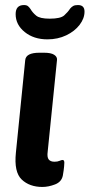

<svg xmlns="http://www.w3.org/2000/svg" viewBox="-20 -734 355 761"><path d="M168 -578Q114 -578 78 -607Q42 -636 42 -678Q42 -714 75 -714Q86 -714 91.5 -709Q97 -704 101 -698Q109 -684 123.5 -672Q138 -660 177 -660Q220 -660 234.5 -673Q249 -686 258 -700Q264 -707 270.5 -710.5Q277 -714 289 -714Q315 -714 315 -688Q315 -661 295.5 -635.5Q276 -610 242.5 -594Q209 -578 168 -578ZM148 7Q97 7 66 -22.5Q35 -52 43 -129L80 -496Q83 -525 136 -525H155Q182 -525 194.5 -517Q207 -509 206 -497L169 -133Q166 -111 173 -102Q180 -93 196 -93Q208 -93 216 -96.5Q224 -100 228 -100Q235 -100 235 -89Q235 -86 234 -73.5Q233 -61 229 -38Q224 -13 198 -3Q172 7 148 7Z"/></svg>

Font: Asap SemiBold
Style: Italic
Weight: 600
Italic angle: -6°
Designer: Pablo Cosgaya
Foundry: Omnibus-Type
Version: Version 3.001; ttfautohint (v1.8.3)